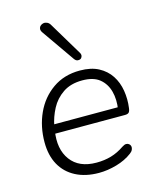

<svg xmlns="http://www.w3.org/2000/svg" viewBox="-115 -841 757 928"><g transform="rotate(-15 263.5 -376.5)"><path d="M265 8Q198 8 149 -17.5Q100 -43 74 -90Q48 -137 48 -203Q48 -281 78 -347Q108 -413 165.5 -453.5Q223 -494 302 -494Q358 -494 395.5 -474Q433 -454 455 -420.5Q477 -387 484 -344Q491 -301 485 -257Q483 -241 477 -235.5Q471 -230 458 -230H93L100 -275H451L432 -262Q440 -313 429 -354Q418 -395 387.5 -420Q357 -445 301 -445Q243 -445 204 -418.5Q165 -392 143.5 -351Q122 -310 114 -267L111 -246Q96 -155 137.5 -99Q179 -43 266 -43Q306 -43 340 -53Q374 -63 406 -85Q418 -93 426.5 -93Q435 -93 441 -88Q447 -83 448.5 -75.5Q450 -68 446 -59Q442 -50 432 -43Q399 -18 353.5 -5Q308 8 265 8ZM289 -556 176 -718Q168 -729 169 -738Q170 -747 176.5 -753Q183 -759 192 -760.5Q201 -762 210.5 -757.5Q220 -753 226 -742L325 -577Q331 -567 328.5 -558.5Q326 -550 319.5 -546.5Q313 -543 304.5 -544.5Q296 -546 289 -556Z"/></g></svg>

Font: Nunito ExtraLight Light
Style: Italic
Weight: 300
Italic angle: -9°
Version: Version 3.602